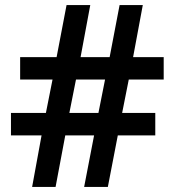

<svg xmlns="http://www.w3.org/2000/svg" viewBox="-20 -733 686 753"><path d="M485 -421 459 -290H589V-202H442L403 0H310L349 -202H236L198 0H106L143 -202H23V-290H160L186 -421H59V-509H202L241 -713H334L296 -509H410L449 -713H540L502 -509H622V-421ZM252 -290H366L392 -421H278Z"/></svg>

Font: Noto Sans Tangsa SemiBold
Style: Regular
Weight: 600
Version: Version 1.504